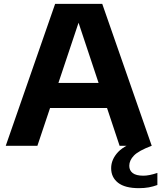

<svg xmlns="http://www.w3.org/2000/svg" viewBox="-20 -760 840 1001"><path d="M10 0 267.5 -740H513L771 0H603.5L538 -197H241L175 0ZM284.5 -327.5H494L389.5 -641.5ZM704.5 221Q631.5 221 595.5 192.8Q559.5 164.5 559.5 117Q559.5 71 596 32.2Q632.5 -6.5 728 -35L771 0Q703 25.5 678.5 50.8Q654 76 654 104.5Q654 128.5 671.8 142.2Q689.5 156 727.5 156Q742.5 156 760.2 152.5Q778 149 800.5 141.5V204.5Q779 212.5 755.8 216.8Q732.5 221 704.5 221Z"/></svg>

Font: Encode Sans SmExp
Style: Bold
Weight: 700
Width: 6
Designer: Multiple Designers
Foundry: Impallari Type
Version: Version 3.002; ttfautohint (v1.8.3) -l 8 -r 50 -G 200 -x 14 